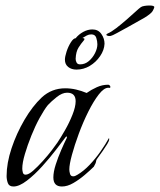

<svg xmlns="http://www.w3.org/2000/svg" viewBox="-20 -676 581 698"><path d="M29 2Q13 2 8.5 -10.5Q4 -23 4 -36Q4 -83 22 -137Q40 -191 69 -240.5Q98 -290 132 -322Q168 -355 217 -355Q237 -355 256.5 -350.5Q276 -346 295 -338Q312 -350 332 -359Q352 -368 373 -368Q378 -368 381 -362V-359Q381 -356 378.5 -356.5Q376 -357 374 -357Q358 -357 339 -332.5Q320 -308 301 -270Q282 -232 266.5 -190Q251 -148 241.5 -113Q232 -78 232 -60Q232 -53 234.5 -44Q237 -35 246 -35Q251 -35 254.5 -37Q258 -39 262 -41Q284 -54 305.5 -76.5Q327 -99 345.5 -125.5Q364 -152 376 -174Q377 -173 377 -170Q377 -164 370 -152.5Q363 -141 354 -128Q345 -115 337.5 -105Q330 -95 330 -93Q329 -86 327 -81.5Q325 -77 321 -70Q308 -57 288 -40Q268 -23 246.5 -10.5Q225 2 205 2Q174 2 174 -31Q174 -51 182.5 -77.5Q191 -104 202.5 -130.5Q214 -157 223 -175Q223 -176 223 -178Q223 -180 222 -180Q221 -180 219 -178Q207 -162 184 -132Q161 -102 133.5 -71.5Q106 -41 78 -19.5Q50 2 29 2ZM73 -41Q84 -41 100.5 -55.5Q117 -70 135.5 -90.5Q154 -111 168.5 -130Q183 -149 189 -158Q201 -176 216.5 -203Q232 -230 243.5 -259Q255 -288 255 -308Q255 -339 224 -339Q206 -339 186 -323Q166 -307 154 -294Q141 -278 124.5 -248Q108 -218 94 -183Q80 -148 70.5 -116Q61 -84 61 -63Q61 -57 63 -49Q65 -41 73 -41ZM258 -423Q240 -423 228 -432.5Q216 -442 216 -459Q216 -470 222 -488.5Q228 -507 237.5 -522Q247 -537 255 -537Q266 -551 282.5 -560Q299 -569 316 -569Q337 -569 348.5 -552.5Q360 -536 360 -517Q359 -494 344 -472Q329 -450 306.5 -436.5Q284 -423 258 -423ZM271 -442Q289 -442 303 -454Q317 -466 325.5 -483Q334 -500 334 -515Q334 -526 330 -538.5Q326 -551 312 -551Q303 -551 295.5 -547Q288 -543 280 -538Q281 -537 284 -537Q287 -537 287 -534Q287 -531 283 -527Q275 -518 265.5 -503Q256 -488 255 -462Q255 -455 258.5 -448.5Q262 -442 271 -442ZM377 -545Q372 -545 368 -547.5Q364 -550 371 -554Q385 -560 403 -574Q421 -588 439.5 -604Q458 -620 472 -633Q486 -646 492 -650Q496 -653 505 -654.5Q514 -656 523 -656Q541 -656 541 -650Q540 -645 535 -636Q530 -627 506 -612Q504 -611 486.5 -601Q469 -591 446.5 -578.5Q424 -566 405.5 -556Q387 -546 384 -546Q382 -545 377 -545Z"/></svg>

Font: Beau Rivage
Style: Regular
Weight: 400
Designer: Robert E. Leuschke
Foundry: Robert E. Leuschke
Version: Version 1.010; ttfautohint (v1.8.3)